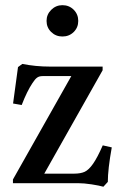

<svg xmlns="http://www.w3.org/2000/svg" viewBox="-20 -705 477 739"><path d="M220.2 -564.5Q194.8 -564.5 177 -581.8Q159.2 -599.1 159.2 -624.5Q159.2 -649.4 177.2 -667.2Q195.3 -685.1 220.2 -685.1Q246.1 -685.1 263.7 -667.5Q281.2 -649.9 281.2 -624.5Q281.2 -599.1 263.7 -581.8Q246.1 -564.5 220.2 -564.5ZM377.9 13.7Q362.8 9.3 332.8 4.6Q302.7 0 279.8 0H29.8V-14.2L254.4 -412.1H143.6Q130.9 -412.1 122.8 -406.2Q114.7 -400.4 105 -385.3Q84 -354 63.5 -300.8L30.3 -306.6L49.3 -446.8L65.9 -459Q117.2 -448.7 171.9 -448.7H375V-434.6L150.4 -36.6H264.6Q290.5 -36.6 306.2 -43.9Q321.8 -51.3 338.1 -74.5Q354.5 -97.7 375.5 -145.5L410.2 -137.7Q395 -53.2 395 -4.9Z"/></svg>

Font: Elstob 8pt Medium
Style: Regular
Weight: 500
Designer: Peter S. Baker
Version: Version 1.015